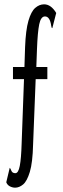

<svg xmlns="http://www.w3.org/2000/svg" viewBox="-20 -693 290 888"><path d="M50 175Q38 175 26 169Q14 163 9 150L25 83Q28 85 32.5 96.5Q37 108 51 108Q65 108 71.5 74Q78 40 80 -27L91 -327H40V-383H93L96 -475Q99 -554 111.5 -597Q124 -640 143 -656.5Q162 -673 184 -673Q216 -673 240 -633L222 -563Q218 -563 217 -573Q211 -617 188 -617Q169 -617 161.5 -581Q154 -545 151 -465L148 -383H199V-327H145L133 -24Q131 59 118 102Q105 145 87 160Q69 175 50 175Z"/></svg>

Font: Inconsolata UltraCondensed
Style: Regular
Weight: 400
Width: 1
Monospace: yes
Designer: Raph Levien, Cyreal, Brenton Simpson
Foundry: Raph Levien, Cyreal, Google
Version: Version 3.000; ttfautohint (v1.8.2.53-6de2)